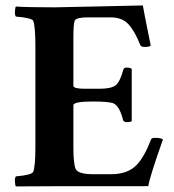

<svg xmlns="http://www.w3.org/2000/svg" viewBox="-20 -668 628 691"><path d="M176.8 -641.6Q200.2 -641.6 338.4 -645Q476.6 -648.4 494.1 -648.4Q495.1 -638.7 522.5 -503.9Q517.6 -499 500 -499Q487.3 -499 484.4 -506.8Q465.8 -554.7 442.9 -580.1Q419.9 -605.5 378.9 -605.5H297.9Q253.9 -605.5 249 -593.8Q244.1 -582 244.1 -534.2V-359.4Q244.1 -348.6 286.1 -348.6H337.9Q380.9 -348.6 396.5 -361.3Q412.1 -374 423.8 -417Q425.8 -424.8 435.5 -424.8Q449.2 -424.8 454.1 -419.9V-232.4Q450.2 -228.5 436.5 -228.5Q424.8 -228.5 422.9 -236.3Q410.2 -286.1 388.7 -295.9Q372.1 -302.7 314.5 -302.7Q244.1 -302.7 244.1 -289.1V-137.7Q244.1 -80.1 252 -60.5Q260.7 -41 315.4 -41H379.9Q438.5 -41 470.7 -73.2Q499 -101.6 523.4 -166Q525.4 -171.9 537.1 -171.9Q560.5 -171.9 566.4 -166Q518.6 -31.2 513.7 2Q75.2 2 37.1 2.9Q34.2 -2 33.7 -15.1Q33.2 -28.3 37.1 -33.2Q94.7 -38.1 99.6 -49.8Q107.4 -69.3 107.4 -141.6V-501Q107.4 -573.2 99.6 -592.8Q95.7 -603.5 37.1 -608.4Q33.2 -613.3 33.7 -626.5Q34.2 -639.6 37.1 -644.5Q81.1 -641.6 176.8 -641.6Z"/></svg>

Font: Crimson
Style: Bold
Weight: 700
Version: Version 0.8 ; ttfautohint (v1.00) -l 8 -r 50 -G 200 -x 14 -D